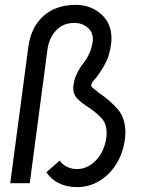

<svg xmlns="http://www.w3.org/2000/svg" viewBox="-20 -751 591 787"><path d="M170 -45 225 -93Q237 -75 256 -66.5Q275 -58 295 -58Q339 -58 373.5 -94Q408 -130 416 -188Q417 -195 417 -208Q417 -240 401.5 -260Q386 -280 349 -307Q313 -329 295 -349Q277 -369 281 -402Q284 -423 291 -440Q298 -457 312 -479Q315 -483 326.5 -498Q338 -513 347 -534Q356 -555 360 -581Q364 -616 341 -636.5Q318 -657 285 -657Q238 -657 209 -625.5Q180 -594 174 -544L102 0H22L96 -558Q107 -640 158 -685.5Q209 -731 291 -731Q351 -731 394 -693.5Q437 -656 437 -593Q437 -585 435 -569Q429 -525 415 -497.5Q401 -470 389 -453Q377 -436 373 -431Q364 -422 359.5 -415.5Q355 -409 354 -402Q353 -398 358 -393Q363 -388 370 -383Q377 -378 383 -372Q431 -340 462.5 -303.5Q494 -267 494 -207Q494 -198 492 -180Q485 -126 458 -81Q431 -36 388.5 -10Q346 16 295 16Q255 16 222.5 0.5Q190 -15 170 -45Z"/></svg>

Font: Bellota
Style: Bold Italic
Weight: 700
Italic angle: -7.5°
Designer: Kemie Guaida
Foundry: Kemie Guaida
Version: Version 4.001